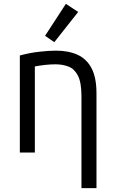

<svg xmlns="http://www.w3.org/2000/svg" viewBox="-20 -792 600 997"><path d="M403 185V-291Q403 -363 385 -398.5Q367 -434 336.5 -446Q306 -458 268 -458Q243 -458 215 -455Q187 -452 161 -447V0H83V-504Q136 -518 185 -523.5Q234 -529 271 -529Q336 -529 383 -507.5Q430 -486 455.5 -437.5Q481 -389 481 -307V185ZM262 -573 214 -606 322 -772 386 -730Z"/></svg>

Font: Ubuntu Sans Mono
Style: Regular
Weight: 400
Monospace: yes
Designer: Dalton Maag Ltd
Foundry: Dalton Maag Ltd
Version: Version 1.006